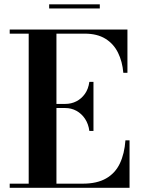

<svg xmlns="http://www.w3.org/2000/svg" viewBox="-20 -890 674 910"><path d="M26 0V-19.5H116V-730.5H26V-750H584V-545H564.5Q560 -598.5 539.2 -640.5Q518.5 -682.5 479.5 -706.5Q440.5 -730.5 382 -730.5H247.5V-19.5H372Q440 -19.5 483.2 -44.5Q526.5 -69.5 548.2 -115.5Q570 -161.5 574.5 -225H594V0ZM403.5 -269.5Q399 -303 382.8 -327.2Q366.5 -351.5 342.2 -364.8Q318 -378 289.5 -378H222.5V-397.5H289.5Q318 -397.5 342 -409.8Q366 -422 382.5 -445.2Q399 -468.5 403.5 -502H423V-269.5ZM213 -850V-869.5H453V-850Z"/></svg>

Font: Bodoni Moda 11pt SemiBold
Style: Regular
Weight: 600
Designer: Owen Earl
Foundry: indestructible type
Version: Version 2.004